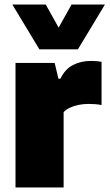

<svg xmlns="http://www.w3.org/2000/svg" viewBox="-20 -828 484 848"><path d="M48.5 0V-550H221.5L238 -480.5H247Q267 -522.5 302.2 -540.8Q337.5 -559 383 -559Q395 -559 407.5 -557.8Q420 -556.5 428.5 -555V-364Q415 -367 399 -368Q383 -369 369.5 -369Q348.5 -369 327.5 -364.8Q306.5 -360.5 289.2 -352.5Q272 -344.5 261 -333V0ZM154 -610 34.5 -808H182L253 -681H225L296 -808H443.5L324 -610Z"/></svg>

Font: Encode Sans Condensed Thin Black
Style: Regular
Weight: 900
Version: Version 3.002